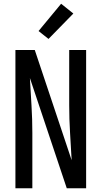

<svg xmlns="http://www.w3.org/2000/svg" viewBox="-20 -1001 540 1021"><path d="M62 0V-735H165L361 -149Q357 -222 352.5 -295Q348 -368 348 -441V-735H438V0H335L139 -586Q143 -513 147.5 -440Q152 -367 152 -294V0ZM238 -794 185 -836 305 -981 370 -929Z"/></svg>

Font: Iosevka Fixed Medium
Style: Regular
Weight: 500
Monospace: yes
Designer: Belleve Invis
Foundry: Belleve Invis
Version: Version 32.3.0